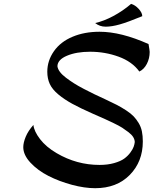

<svg xmlns="http://www.w3.org/2000/svg" viewBox="-20 -903 799 999"><path d="M752.9 -673.8Q758.8 -639.6 758.8 -632.8Q758.8 -599.1 744.1 -570.8Q729.5 -542.5 705.1 -530.8Q667.5 -582.5 596.9 -608.2Q526.4 -633.8 449.2 -633.8Q377.4 -633.8 328.4 -613Q279.3 -592.3 278.8 -558.1Q280.8 -543.9 291.7 -529.1Q302.7 -514.2 323 -498.8Q343.3 -483.4 364.3 -470Q385.3 -456.5 416.3 -440.4Q447.3 -424.3 470 -413.3Q492.7 -402.3 525.9 -387.2Q564 -369.6 587.9 -357.2Q611.8 -344.7 636.5 -328.6Q661.1 -312.5 675.3 -297.6Q689.5 -282.7 701.4 -262.9Q713.4 -243.2 718.3 -219.7Q723.1 -196.3 723.1 -167Q723.1 -62 655.3 7.1Q587.4 76.2 475.1 76.2Q419.9 76.2 354.2 58.6Q288.6 41 232.4 12.5Q176.3 -16.1 138.7 -56.4Q101.1 -96.7 101.1 -137.2Q101.1 -160.6 113.8 -191.4Q126.5 -222.2 153.8 -252.9Q157.2 -219.7 188.5 -179Q219.7 -138.2 274.9 -106Q378.9 -44.9 498 -44.9Q540 -44.9 573.7 -54.4Q607.4 -64 626.2 -77.6Q645 -91.3 658 -108.9Q670.9 -126.5 675.5 -139.6Q680.2 -152.8 681.2 -164.1Q680.7 -177.2 673.1 -189.7Q665.5 -202.1 648.7 -215.1Q631.8 -228 616 -238.3Q600.1 -248.5 570.6 -262.7Q541 -276.9 521.7 -285.6Q502.4 -294.4 465.8 -310.1Q398.4 -339.8 356.4 -362.8Q314.5 -385.7 283.2 -411.9Q252 -438 239 -466.1Q226.1 -494.1 226.1 -529.8Q226.1 -587.4 260.7 -636.7Q295.4 -686 357.9 -711.9Q419.4 -737.8 498 -737.8Q609.9 -737.8 752.9 -673.8ZM662.1 -882.8Q683.1 -877 701.7 -856.7Q720.2 -836.4 720.2 -818.8Q644.5 -787.6 603 -775.9Q561.5 -764.2 529.8 -764.2Q498.5 -764.2 475.1 -783.2Q520 -793 570.1 -819.8Q620.1 -846.7 662.1 -882.8Z"/></svg>

Font: Kaushan Script
Style: Regular
Weight: 400
Designer: Pablo Impallari
Foundry: Pablo Impallari
Version: Version 1.002